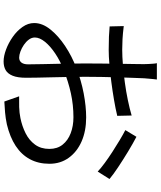

<svg xmlns="http://www.w3.org/2000/svg" viewBox="65 -904 870 1040"><g transform="rotate(90 500.0 -384.0)"><path d="M410.7 -798.7Q409.4 -790.3 408.3 -778.5Q407.2 -766.7 406.1 -754.1Q405 -741.5 404 -729.7Q403.2 -707.3 401.7 -670.2Q400.2 -633.1 398.9 -588.3Q397.6 -543.5 396.8 -498.1Q396 -452.7 396 -413.6Q396 -374.6 396.7 -328.3Q397.4 -282 398.6 -236.7Q399.8 -191.4 400.5 -152.8Q401.2 -114.3 401.2 -90.8Q401.2 -44.6 390.3 -17.7Q379.3 9.2 359.8 20.4Q340.2 31.5 312.7 31.5Q283.7 31.5 247.9 18.1Q212.2 4.8 179.6 -18.2Q146.9 -41.1 125.9 -71.1Q104.8 -101 104.8 -134.3Q104.8 -178.6 139.5 -221.9Q174.1 -265.2 229.8 -302.1Q285.5 -339 347.3 -362.2Q414.9 -388.8 485.8 -402.3Q556.7 -415.7 615.9 -415.7Q689.4 -415.7 745.8 -391.1Q802.1 -366.4 834.6 -321.5Q867.1 -276.6 867.1 -216.6Q867.1 -156.8 842.3 -110.9Q817.6 -64.9 770.1 -33.8Q722.6 -2.7 653.7 13.8Q620.5 20.8 588.4 23.6Q556.2 26.3 529.9 27.5L501.7 -52.6Q529.8 -52 560.3 -52.9Q590.8 -53.8 619.4 -59.6Q663.3 -68.5 701.5 -87.5Q739.8 -106.6 763.2 -138.6Q786.6 -170.5 786.6 -216.4Q786.6 -259.2 763.6 -288.1Q740.5 -317.1 701.6 -331.9Q662.6 -346.8 615.1 -346.8Q548.7 -346.8 485.6 -333Q422.5 -319.3 358 -293.4Q309.9 -275 270 -248.3Q230 -221.6 206.6 -192.7Q183.1 -163.7 183.1 -137.6Q183.1 -120.7 194.4 -105.4Q205.7 -90.1 223 -78.3Q240.3 -66.5 259.1 -59.6Q277.9 -52.8 292.2 -52.8Q309.3 -52.8 318.9 -65.1Q328.5 -77.4 328.5 -101.5Q328.5 -130.8 327.3 -182.3Q326.1 -233.8 324.9 -294.3Q323.7 -354.7 323.7 -409.8Q323.7 -453 324.3 -501.9Q324.9 -550.7 325.5 -596.8Q326.2 -642.9 326.8 -678Q327.4 -713.1 327.4 -728.1Q327.4 -738.5 326.7 -751.6Q326 -764.7 325.1 -777.8Q324.2 -790.9 322.2 -798.7ZM721 -688Q756.7 -669.4 800.9 -642.7Q845 -615.9 885.4 -589.1Q925.8 -562.3 949.6 -542.1L909.3 -478.2Q890.7 -495.9 862.6 -516.5Q834.6 -537.1 802.6 -557.8Q770.6 -578.5 739.7 -597Q708.9 -615.5 684.7 -627.9ZM121.3 -619.3Q162.5 -614.3 191.9 -612.6Q221.3 -611 248.9 -611Q285.8 -611 332.1 -614.8Q378.4 -618.6 427.1 -625.3Q475.8 -631.9 522.2 -641.5Q568.6 -651.1 605.7 -662.1L607.5 -584.1Q569 -574.7 521.1 -566.6Q473.3 -558.4 423.8 -552Q374.3 -545.6 329.4 -541.7Q284.4 -537.8 250.8 -537.8Q208.4 -537.8 178.5 -539.1Q148.5 -540.4 123.1 -542.8Z"/></g></svg>

Font: Noto Sans HK Thin
Style: Regular
Weight: 100
Designer: Ryoko NISHIZUKA 西塚涼子 (kana, bopomofo & ideographs); Paul D. Hunt (Latin, Greek & Cyrillic); Sandoll Communications 산돌커뮤니
Foundry: Adobe
Version: Version 2.004-H2;hotconv 1.0.118;makeotfexe 2.5.65603